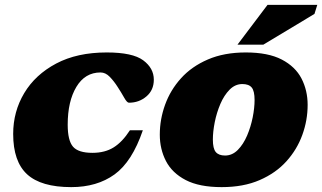

<svg xmlns="http://www.w3.org/2000/svg" viewBox="-20 -752 1320 787"><path d="M392 -455Q328.5 -455 293 -395.8Q257.5 -336.5 257.5 -241Q257.5 -176 279.2 -150.8Q301 -125.5 359 -125.5Q410 -125.5 445.8 -147.8Q481.5 -170 512.5 -218H565.5Q521.5 -89 449.5 -37Q377.5 15 272 15Q148.5 15 91.2 -37.5Q34 -90 34 -203Q34 -294.5 79.2 -370.2Q124.5 -446 210.2 -491.5Q296 -537 417.5 -537Q523.5 -537 567 -504.8Q610.5 -472.5 610.5 -425.5Q610.5 -382.5 580.2 -356.8Q550 -331 508.5 -331Q500.5 -331 488.8 -352Q477 -373 462 -396Q447 -419.5 429.8 -437.2Q412.5 -455 392 -455Z M987.5 -537Q1079 -537 1134.8 -508Q1190.5 -479 1215.8 -430.2Q1241 -381.5 1241 -322Q1241 -259 1219.2 -199Q1197.5 -139 1154 -90.8Q1110.5 -42.5 1044.2 -13.8Q978 15 888.5 15Q797 15 741.2 -14Q685.5 -43 660.2 -92Q635 -141 635 -200Q635 -263 656.8 -323Q678.5 -383 722 -431.2Q765.5 -479.5 832 -508.2Q898.5 -537 987.5 -537ZM902.5 -114.5Q932 -114.5 954.8 -137.5Q977.5 -160.5 992.8 -196.2Q1008 -232 1015.8 -271Q1023.5 -310 1023.5 -342Q1023.5 -379 1011.8 -393.2Q1000 -407.5 973.5 -407.5Q944 -407.5 921.2 -384.5Q898.5 -361.5 883.2 -325.8Q868 -290 860.2 -251Q852.5 -212 852.5 -180Q852.5 -143 864.5 -128.8Q876.5 -114.5 902.5 -114.5ZM953.5 -569 1076.5 -732H1280.5L1269 -695L1059.5 -569Z"/></svg>

Font: Newsreader Caption ExtraBold
Style: Italic
Weight: 800
Italic angle: -17°
Designer: Hugues Gentile
Foundry: Production Type
Version: Version 1.001